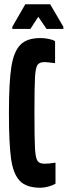

<svg xmlns="http://www.w3.org/2000/svg" viewBox="-20 -875 318 903"><path d="M22 -344Q22 -485 33 -558Q44 -631 75 -663.5Q106 -696 170 -696Q191 -696 211.5 -691.5Q232 -687 239 -681V-578Q199 -583 189 -583Q165 -583 156 -569Q147 -555 144.5 -510Q142 -465 142 -344Q142 -223 144.5 -178Q147 -133 156 -119Q165 -105 189 -105Q211 -105 241 -110V-11Q228 -3 207.5 2.5Q187 8 170 8Q104 8 73 -24.5Q42 -57 32 -128.5Q22 -200 22 -344ZM38 -739V-749L99 -855H216L278 -749V-739H199L160 -796L123 -739Z"/></svg>

Font: Saira Ultra Condensed ExtraBold
Style: Regular
Weight: 800
Width: 1
Designer: Hector Gatti with collaboration of the Omnibus-Type team
Foundry: Omnibus-Type
Version: Version 1.001; ttfautohint (v1.8)